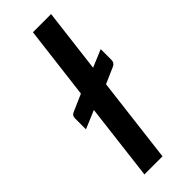

<svg xmlns="http://www.w3.org/2000/svg" viewBox="-246 -766 792 792"><g transform="rotate(-45 150.0 -370.0)"><path d="M23.5 -366Q23.5 -382.5 37.5 -388L113 -421L152 -740H258L224 -461L300.5 -493V-431Q300.5 -413 285.5 -406.5L213.5 -375L168 0H62.5L103 -335.5L23.5 -302Z"/></g></svg>

Font: Lato Semibold
Style: Italic
Weight: 600
Italic angle: -7°
Designer: Lukasz Dziedzic
Foundry: tyPoland Lukasz Dziedzic
Version: Version 2.006; 2014-01-15